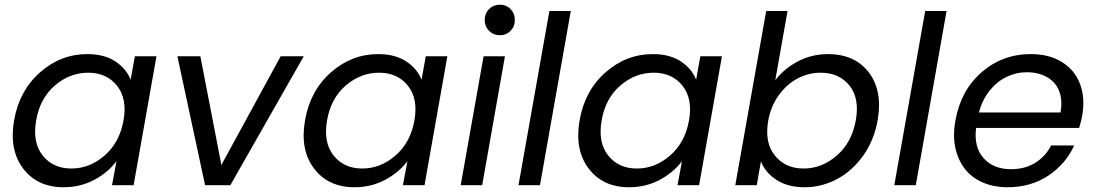

<svg xmlns="http://www.w3.org/2000/svg" viewBox="-20 -787 4660 816"><path d="M40 -275.9Q62 -401.9 150.1 -479.5Q238.3 -557.1 351.1 -557.1Q422.9 -557.1 470 -526.1Q517.1 -495.1 535.2 -448.2L553.2 -547.9H645L547.9 0H456.1L475.1 -102.1Q439.5 -54.2 380.6 -22.7Q321.8 8.8 250 8.8Q138.7 8.8 78.4 -70.8Q18.1 -150.4 40 -275.9ZM504.9 -274.9Q521.5 -367.2 477.3 -422.6Q433.1 -478 355 -478Q276.4 -478 213.1 -423.6Q149.9 -369.1 133.8 -275.9Q117.2 -182.1 161.1 -126.5Q205.1 -70.8 283.2 -70.8Q361.3 -70.8 424.8 -126.2Q488.3 -181.6 504.9 -274.9Z M733.9 -547.9H831.5L920.9 -85.9L1172.9 -547.9H1271L959 0H851.6Z M1276.4 -275.9Q1298.3 -401.9 1386.5 -479.5Q1474.6 -557.1 1587.4 -557.1Q1659.2 -557.1 1706.3 -526.1Q1753.4 -495.1 1771.5 -448.2L1789.6 -547.9H1881.3L1784.2 0H1692.4L1711.4 -102.1Q1675.8 -54.2 1616.9 -22.7Q1558.1 8.8 1486.3 8.8Q1375 8.8 1314.7 -70.8Q1254.4 -150.4 1276.4 -275.9ZM1741.2 -274.9Q1757.8 -367.2 1713.6 -422.6Q1669.4 -478 1591.3 -478Q1512.7 -478 1449.5 -423.6Q1386.2 -369.1 1370.1 -275.9Q1353.5 -182.1 1397.5 -126.5Q1441.4 -70.8 1519.5 -70.8Q1597.7 -70.8 1661.1 -126.2Q1724.6 -181.6 1741.2 -274.9Z M1938 0 2035.2 -547.9H2126L2029.3 0ZM2105 -637.2Q2077.1 -637.2 2058.6 -655.8Q2040 -674.3 2040 -702.1Q2040 -730 2058.6 -748.5Q2077.1 -767.1 2105 -767.1Q2131.3 -767.1 2149.7 -748.5Q2168 -730 2168 -702.1Q2168 -674.3 2149.7 -655.8Q2131.3 -637.2 2105 -637.2Z M2183.6 0 2314.9 -740.2H2405.8L2274.9 0Z M2443.4 -275.9Q2465.3 -401.9 2553.5 -479.5Q2641.6 -557.1 2754.4 -557.1Q2826.2 -557.1 2873.3 -526.1Q2920.4 -495.1 2938.5 -448.2L2956.5 -547.9H3048.3L2951.2 0H2859.4L2878.4 -102.1Q2842.8 -54.2 2783.9 -22.7Q2725.1 8.8 2653.3 8.8Q2542 8.8 2481.7 -70.8Q2421.4 -150.4 2443.4 -275.9ZM2908.2 -274.9Q2924.8 -367.2 2880.6 -422.6Q2836.4 -478 2758.3 -478Q2679.7 -478 2616.5 -423.6Q2553.2 -369.1 2537.1 -275.9Q2520.5 -182.1 2564.5 -126.5Q2608.4 -70.8 2686.5 -70.8Q2764.6 -70.8 2828.1 -126.2Q2891.6 -181.6 2908.2 -274.9Z M3274.9 -445.8Q3311.5 -494.6 3370.6 -525.9Q3429.7 -557.1 3499 -557.1Q3612.3 -557.1 3672.1 -479.7Q3731.9 -402.3 3710 -275.9Q3695.3 -192.4 3649.7 -127.2Q3604 -62 3538.6 -26.6Q3473.1 8.8 3399.9 8.8Q3328.6 8.8 3280.8 -22Q3232.9 -52.7 3213.9 -101.1L3196.3 0H3105L3236.3 -740.2H3327.1ZM3617.2 -275.9Q3633.8 -369.1 3590.1 -423.6Q3546.4 -478 3467.3 -478Q3417 -478 3370.8 -454.1Q3324.7 -430.2 3290.5 -383.3Q3256.3 -336.4 3245.1 -274.9Q3228.5 -181.6 3272.9 -126.2Q3317.4 -70.8 3395 -70.8Q3473.6 -70.8 3537.1 -126.5Q3600.6 -182.1 3617.2 -275.9Z M3780.8 0 3912.1 -740.2H4002.9L3872.1 0Z M4344.7 -480Q4299.3 -480 4258.3 -460.4Q4217.3 -440.9 4185.8 -401.6Q4154.3 -362.3 4140.6 -309.1H4487.3Q4494.6 -350.1 4486.8 -382.8Q4479 -415.5 4459 -436.5Q4439 -457.5 4409.7 -468.8Q4380.4 -480 4344.7 -480ZM4545.4 -168.9Q4509.3 -89.8 4435.1 -40.5Q4360.8 8.8 4262.7 8.8Q4204.6 8.8 4158 -11Q4111.3 -30.8 4081.8 -67.9Q4052.2 -105 4040.5 -157.5Q4028.8 -210 4040.5 -274.9Q4063.5 -403.3 4152.1 -480.2Q4240.7 -557.1 4361.3 -557.1Q4439.5 -557.1 4493.9 -522.9Q4548.3 -488.8 4570.3 -429.7Q4592.3 -370.6 4579.6 -296.9Q4576.2 -275.4 4566.4 -243.2H4128.4Q4118.2 -161.6 4160.4 -114.7Q4202.6 -67.9 4276.4 -67.9Q4335.9 -67.9 4379.9 -95.2Q4423.8 -122.6 4447.3 -168.9Z"/></svg>

Font: SVN-Poppins
Style: Italic
Weight: 400
Italic angle: -10°
Designer: Ninad Kale (Devanagari), Jonny Pinhorn (Latin)
Foundry: Indian Type Foundry
Version: Version 3.002 2017